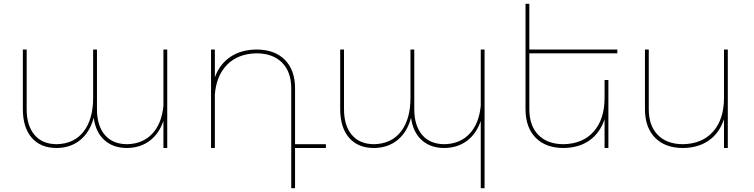

<svg xmlns="http://www.w3.org/2000/svg" viewBox="-20 -777 3956 1008"><path d="M838 -517H858V0H838V-142Q815 -75 766 -38Q717 -1 647 0Q574 0 528 -41.5Q482 -83 472 -159Q452 -84 402 -42.5Q352 -1 278 0Q193 0 146.5 -54Q100 -108 100 -204V-517H120V-204Q120 -117 161.5 -68.5Q203 -20 278 -20Q369 -22 419 -86.5Q469 -151 469 -264V-517H489V-204Q489 -117 530.5 -68.5Q572 -20 648 -20Q730 -22 779.5 -75Q829 -128 838 -222Z M1691 -20V0H1529V211H1509V-313Q1509 -400 1460.5 -448.5Q1412 -497 1326 -497Q1230 -495 1173 -438Q1116 -381 1108 -281V0H1088V-517H1108V-371Q1133 -440 1189 -478Q1245 -516 1326 -517Q1422 -517 1475.5 -463Q1529 -409 1529 -313V-20Z M2504 -517H2524V211H2504V-142Q2481 -75 2432 -38Q2383 -1 2313 0Q2240 0 2194 -41.5Q2148 -83 2138 -159Q2118 -84 2068 -42.5Q2018 -1 1944 0Q1859 0 1812.5 -54Q1766 -108 1766 -204V-517H1786V-204Q1786 -117 1827.5 -68.5Q1869 -20 1944 -20Q2035 -22 2085 -86.5Q2135 -151 2135 -264V-517H2155V-204Q2155 -117 2196.5 -68.5Q2238 -20 2314 -20Q2396 -22 2445.5 -75Q2495 -128 2504 -222Z M3221 -497H2759V-204Q2759 -117 2806.5 -68.5Q2854 -20 2939 -20Q3040 -22 3097 -86.5Q3154 -151 3154 -264V-357H3174V0H3154V-151Q3130 -79 3075 -40Q3020 -1 2939 0Q2845 0 2792 -54Q2739 -108 2739 -204V-757H2759V-517H3221Z M3781 -517H3801V0H3781V-151Q3757 -79 3702 -40Q3647 -1 3566 0Q3472 0 3419 -54Q3366 -108 3366 -204V-517H3386V-204Q3386 -117 3433.5 -68.5Q3481 -20 3566 -20Q3667 -22 3724 -86.5Q3781 -151 3781 -264Z"/></svg>

Font: Montserrat arm Thin
Style: Regular
Weight: 250
Designer: Julieta Ulanovsky
Foundry: Julieta Ulanovsky
Version: Version 6.000;PS 006.000;hotconv 1.0.88;makeotf.lib2.5.64775